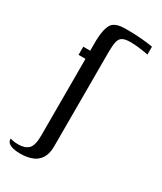

<svg xmlns="http://www.w3.org/2000/svg" viewBox="-194 -570 677 801"><g transform="rotate(30 144.5 -169.5)"><path d="M82.8 -312.8H49.3V-352H82.8V-402Q84.3 -455.7 98.9 -480.1Q113.5 -504.5 161.9 -505Q195.2 -505.5 224 -503.6Q252.9 -501.7 272.9 -499.1Q292.9 -496.5 297.5 -495.4V-457.2Q295.7 -458.2 280.6 -460.7Q265.5 -463.3 246 -465.3Q226.5 -467.3 210 -467.3Q186.3 -467.3 173.6 -460.5Q160.9 -453.8 156.6 -436.9Q152.4 -420 152.1 -388.4V68.3Q152.1 92.3 146.1 109.3Q140.1 126.4 129.3 137.5Q118.5 148.7 104.9 154.8Q91.2 160.8 75.7 163.4Q60.3 166 44.2 166Q25.3 166 10.2 162.5Q-4.9 159.1 -13.3 151.6Q-21.6 144.1 -21.4 131.5Q-14.5 133 -5.6 134.9Q3.3 136.7 18.2 136.7Q50 136.7 66.4 120.7Q82.8 104.7 82.8 56.9Z"/></g></svg>

Font: Genos Thin
Style: Regular
Weight: 100
Designer: Robert E. Leuschke
Foundry: Robert E. Leuschke
Version: Version 1.010